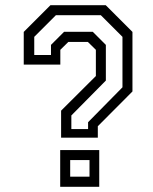

<svg xmlns="http://www.w3.org/2000/svg" viewBox="-20 -720 590 740"><path d="M215.5 -189.5V-293.5L349.5 -427V-528L318.5 -558.5H243.5L212.5 -528V-471H71.5V-597L174.5 -700H387.5L490.5 -597V-367.5L357 -233.5V-189.5ZM255 -222.5H319.5V-249L452 -383.5V-578L368.5 -661.5H195.5L112 -578V-508H176.5V-547L227 -597.5H337.5L388 -547V-409.5L255 -275ZM212 0V-141.5H362.5V0ZM250.5 -39H325V-103H250.5Z"/></svg>

Font: Tourney Expanded
Style: Regular
Weight: 400
Width: 7
Designer: Tyler Finck
Foundry: Etcetera Type Co
Version: Version 1.010; ttfautohint (v1.8.3)